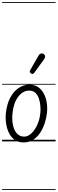

<svg xmlns="http://www.w3.org/2000/svg" viewBox="-25 -1349 550 1832"><path d="M199 10Q150 10 115.8 -14.2Q81.5 -38.5 61.2 -79Q41 -119.5 33.5 -169Q26 -218.5 31 -268.5Q40.5 -356.5 72.8 -417.2Q105 -478 152.8 -509.5Q200.5 -541 256 -541Q304.5 -541 338.5 -518Q372.5 -495 393 -456.2Q413.5 -417.5 421 -369.2Q428.5 -321 423 -270.5Q417.5 -221.5 401.2 -172Q385 -122.5 357.5 -81.2Q330 -40 290.5 -15Q251 10 199 10ZM94 -266.5Q89.5 -227 93.2 -188Q97 -149 110.5 -116.8Q124 -84.5 147.8 -65Q171.5 -45.5 206.5 -45.5Q240 -45.5 272.8 -75Q305.5 -104.5 329.5 -155.5Q353.5 -206.5 360 -271Q363 -298.5 360.5 -334.8Q358 -371 347.2 -405.2Q336.5 -439.5 313.8 -462Q291 -484.5 253.5 -484.5Q193.5 -484.5 148.8 -426Q104 -367.5 94 -266.5ZM199 10Q150 10 115.8 -14.2Q81.5 -38.5 61.2 -79Q41 -119.5 33.5 -169Q26 -218.5 31 -268.5Q40.5 -356.5 72.8 -417.2Q105 -478 152.8 -509.5Q200.5 -541 256 -541Q304.5 -541 338.5 -518Q372.5 -495 393 -456.2Q413.5 -417.5 421 -369.2Q428.5 -321 423 -270.5Q417.5 -221.5 401.2 -172Q385 -122.5 357.5 -81.2Q330 -40 290.5 -15Q251 10 199 10ZM94 -266.5Q89.5 -227 93.2 -188Q97 -149 110.5 -116.8Q124 -84.5 147.8 -65Q171.5 -45.5 206.5 -45.5Q240 -45.5 272.8 -75Q305.5 -104.5 329.5 -155.5Q353.5 -206.5 360 -271Q363 -298.5 360.5 -334.8Q358 -371 347.2 -405.2Q336.5 -439.5 313.8 -462Q291 -484.5 253.5 -484.5Q193.5 -484.5 148.8 -426Q104 -367.5 94 -266.5ZM272 -647.5Q264 -652.5 260 -660Q256 -667.5 265 -683L342 -817Q354.5 -838.5 369.8 -839.2Q385 -840 394 -832.5Q405.5 -822 405 -809.2Q404.5 -796.5 396 -784.5L303.5 -656.5Q294.5 -644 286.8 -643.8Q279 -643.5 272 -647.5ZM-5 455H505.5V463H-5ZM-5 -16H505.5V0H-5ZM-5 -549H505.5V-541H-5ZM-5 -1329H505.5V-1321H-5Z"/></svg>

Font: Edu SA Dotted Guide
Style: Regular
Weight: 400
Designer: Tina and Corey Anderson, Eben Sorkin, Mirko Velimirovic
Foundry: Google for Education
Version: Version 2.000